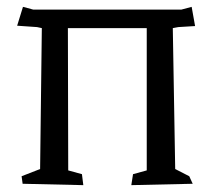

<svg xmlns="http://www.w3.org/2000/svg" viewBox="-20 -535 619 560"><path d="M484 -453 491 -42 532 -21 542 1 363 5 368 -27 408 -38V-453H178L179 -38L219 -27L223 5L46 1L43 -21L97 -42L102 -453L88 -456L30 -460L47 -515L77 -507H509L539 -515L549 -459L500 -456Z"/></svg>

Font: Underdog
Style: Regular
Weight: 400
Designer: Sergey Steblina
Foundry: Sergey Steblina, Jovanny Lemonad
Version: Version 1.001; ttfautohint (v0.9)